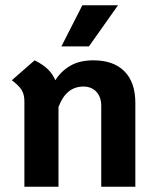

<svg xmlns="http://www.w3.org/2000/svg" viewBox="-20 -712 596 732"><path d="M496 -320V0H366V-308Q366 -342 347.5 -362Q329 -382 298 -382Q232 -382 203 -304V0H73V-325Q73 -352 62.5 -369Q52 -386 25 -406L112 -482Q144 -466 162.5 -448Q181 -430 191 -406Q212 -440 247.5 -461Q283 -482 336 -482Q413 -482 454.5 -440Q496 -398 496 -320ZM294 -692H430L319 -535H214Z"/></svg>

Font: KoHo
Style: Bold
Weight: 700
Designer: Cadson Demak & Katatrad Team
Foundry: Cadson Demak Co.,Ltd.
Version: Version 1.000; ttfautohint (v1.6)